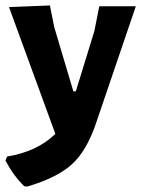

<svg xmlns="http://www.w3.org/2000/svg" viewBox="-38 -491 518 704"><path d="M145 -471 161 -391 231 -156H240L308 -377L326 -468H460L314 -39Q280 62 225.5 111.5Q171 161 62 193L51 192Q12 154 -18 98L-12 83Q98 65 165 0L-5 -465Z"/></svg>

Font: Alegreya Sans ExtraBold
Style: Regular
Weight: 800
Designer: Juan Pablo del Peral
Foundry: Huerta Tipografica
Version: Version 2.007